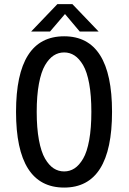

<svg xmlns="http://www.w3.org/2000/svg" viewBox="-20 -878 610 910"><path d="M447.5 -728.5H358L288 -811.5L217 -728.5H127.5L252 -858.5H323ZM284 11Q56 11 56 -348Q56 -706 284 -706Q511 -706 511 -348Q511 11 284 11ZM234.5 -80Q257 -65.5 284 -65.5Q311 -65.5 333.2 -80Q355.5 -94.5 374 -126Q392.5 -157.5 402.8 -214.2Q413 -271 413 -348Q413 -425 402.8 -481.2Q392.5 -537.5 374 -569Q355.5 -600.5 333.2 -615Q311 -629.5 284 -629.5Q257 -629.5 234.5 -615Q212 -600.5 193.5 -569Q175 -537.5 164.5 -481.2Q154 -425 154 -348Q154 -271 164.5 -214.5Q175 -158 193.5 -126.2Q212 -94.5 234.5 -80Z"/></svg>

Font: League Mono Narrow
Style: Regular
Weight: 400
Width: 3
Designer: Tyler Finck
Foundry: The League of Moveable Type / Tyler Finck
Version: Version 2.210